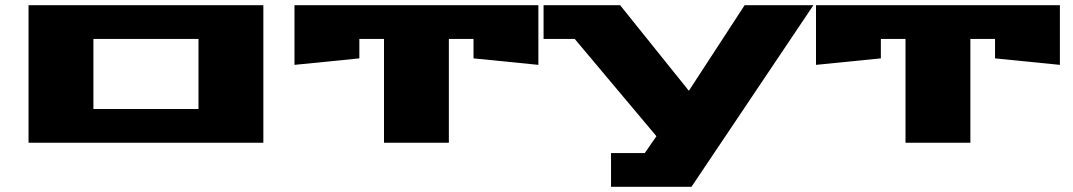

<svg xmlns="http://www.w3.org/2000/svg" viewBox="-20 -550 4135 740"><path d="M90 0V-530H995V0ZM340 -130H745V-400H340Z M1115 -300V-530H2055V-300L1805 -325V-400H1710V0H1460V-400H1365V-325Z M2075 -400V-530H2370L2635 -200L2850 -530H3115L2645 170H2335V40H2465L2510 -25L2195 -400Z M3125 -300V-530H4065V-300L3815 -325V-400H3720V0H3470V-400H3375V-325Z"/></svg>

Font: Stalinist One
Style: Regular
Weight: 400
Designer: Jovanny Lemonad
Foundry: Alexey Maslov, Jovanny Lemonad
Version: Version 3.004